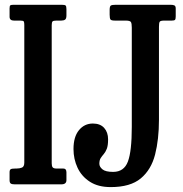

<svg xmlns="http://www.w3.org/2000/svg" viewBox="-20 -770 764 802"><path d="M287 -147.5Q287 -198.5 309.8 -226.2Q332.5 -254 368 -254Q398.5 -254 415 -235.8Q431.5 -217.5 431.5 -188Q431.5 -162 426 -148.2Q420.5 -134.5 413.2 -126.2Q406 -118 400.5 -109.5Q395 -101 395 -86Q395 -73.5 407.8 -62.8Q420.5 -52 452.5 -52Q498 -52 514.2 -95Q530.5 -138 530.5 -240V-654.5Q530.5 -672 526.8 -678Q523 -684 505.5 -684H461Q445.5 -684 441.8 -688.2Q438 -692.5 438 -708.5V-728.5Q438 -744 443.2 -747Q448.5 -750 463 -750H693Q702.5 -750 708.2 -747.5Q714 -745 714 -734.5V-701.5Q714 -690.5 711 -687.2Q708 -684 697.5 -684H666Q650 -684 647 -679Q644 -674 644 -658V-270Q644 -188 627.8 -124.5Q611.5 -61 568 -24.8Q524.5 11.5 442.5 11.5Q390 11.5 355.5 -10.8Q321 -33 304 -69.2Q287 -105.5 287 -147.5ZM196 -664.5V-88Q196 -75.5 200.2 -70.8Q204.5 -66 216 -66H244.5Q257.5 -66 257.5 -50V-17.5Q257.5 0 236.5 0H41Q29.5 0 24.8 -3.5Q20 -7 20 -17.5V-50.5Q20 -60 24.5 -63Q29 -66 43.5 -66H49Q62 -66 71.8 -70Q81.5 -74 81.5 -91V-665.5Q81.5 -676 79.5 -680Q77.5 -684 65.5 -684H38.5Q20 -684 20 -700V-735Q20 -745.5 23.2 -747.8Q26.5 -750 36.5 -750H238Q250.5 -750 254 -747Q257.5 -744 257.5 -731.5V-705.5Q257.5 -692 251.8 -688Q246 -684 235.5 -684H216Q203.5 -684 199.8 -680.8Q196 -677.5 196 -664.5Z"/></svg>

Font: Besley* Condensed Medium
Style: Regular
Weight: 500
Width: 3
Designer: Owen Earl
Foundry: indestructible type*
Version: Version 3.000; ttfautohint (v1.8.3)